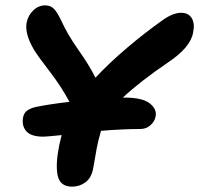

<svg xmlns="http://www.w3.org/2000/svg" viewBox="-20 -717 749 722"><path d="M143.1 -203.1Q96.7 -203.1 78.9 -223.6Q61 -244.1 66.9 -275.9Q69.8 -291.5 81.3 -300.5Q92.8 -309.6 115.2 -314.9Q168.5 -325.7 241.2 -334Q209.5 -393.1 167 -448Q124.5 -502.9 107.9 -529.8Q72.3 -589.8 80.1 -631.8Q85.4 -658.7 105 -677.7Q124.5 -696.8 149.9 -696.8Q170.4 -696.8 183.1 -683.6Q195.8 -670.4 211.9 -636.2Q233.9 -587.4 275.4 -528.6Q316.9 -469.7 338.9 -424.8Q391.1 -480.5 457.5 -536.9Q523.9 -593.3 588.9 -639.2Q628.9 -668.9 661.1 -668.9Q689 -668.9 701.2 -648.4Q713.4 -627.9 706.1 -594.2Q696.3 -538.6 612.8 -482.9Q507.3 -411.1 441.9 -350.1H446.8Q516.6 -350.1 543.9 -327.6Q571.3 -305.2 564.9 -277.8Q561 -259.3 545.2 -245.6Q529.3 -231.9 507.8 -231.9Q443.4 -231.9 359.9 -225.1Q355 -209 350.3 -189.7Q345.7 -170.4 343.5 -158.4Q341.3 -146.5 336.7 -119.4Q332 -92.3 330.1 -82Q323.2 -47.4 301 -31.2Q278.8 -15.1 251 -15.1Q227.5 -15.1 213.9 -26.4Q200.2 -37.6 196.3 -59.8Q192.4 -82 194.1 -109.1Q195.8 -136.2 203.1 -172.9Q211.4 -207.5 211.9 -209Q154.3 -203.1 143.1 -203.1Z"/></svg>

Font: Shantell Sans Irregular
Style: Bold Italic
Weight: 700
Italic angle: -11.31°
Designer: Stephen Nixon, Anya Danilova, Shantell Martin
Foundry: Arrow Type
Version: Version 1.006;[9816181b4]